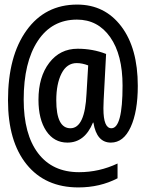

<svg xmlns="http://www.w3.org/2000/svg" viewBox="-20 -734 640 843"><path d="M390.1 -195.8H388.2Q352.1 -107.9 275.9 -107.9Q217.3 -107.9 183.1 -158.9Q148.9 -210 148.9 -295.9Q148.9 -396.5 196.3 -458.3Q243.7 -520 320.8 -520Q387.7 -520 445.8 -497.1L435.1 -293.9Q434.1 -275.4 434.1 -260.3V-256.8Q434.1 -170.9 469.2 -170.9Q518.1 -170.9 518.1 -357.9Q518.1 -493.7 463.9 -570.8Q409.7 -647.9 317.9 -647.9Q207.5 -647.9 145.8 -554.2Q84 -460.4 84 -296.9Q84 -144.5 147.2 -61.3Q210.4 22 327.1 22Q415.5 22 496.1 -16.1V48.8Q418.9 88.9 324.2 88.9Q178.7 88.9 96.9 -12.2Q15.1 -113.3 15.1 -293.9Q15.1 -487.8 96.7 -600.8Q178.2 -713.9 318.8 -713.9Q439.9 -713.9 512.5 -618.2Q585 -522.5 585 -356.9Q585 -244.1 553.7 -176Q522.5 -107.9 466.8 -107.9Q404.3 -107.9 390.1 -195.8ZM367.2 -446.8Q340.8 -457 316.9 -457Q273.4 -457 250.2 -411.4Q227.1 -365.7 227.1 -293.9Q227.1 -170.9 289.1 -170.9Q353 -170.9 359.9 -323.2Z"/></svg>

Font: Droid Sans Mono
Style: Regular
Weight: 400
Monospace: yes
Foundry: Ascender Corporation
Version: Version 1.00 build 112